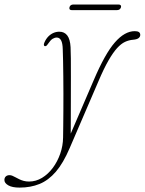

<svg xmlns="http://www.w3.org/2000/svg" viewBox="-129 -602 657 872"><path d="M296.5 -237.5Q348 -358.5 392.8 -409.5Q437.5 -460.5 483 -460.5Q496 -460.5 502 -456.2Q508 -452 508 -443.5Q508 -435 500.5 -429Q493 -423 475.5 -421.5Q456.5 -420 438.8 -411.8Q421 -403.5 402.8 -383.5Q384.5 -363.5 363.5 -327Q342.5 -290.5 317.5 -231.5L187.5 70.5Q158.5 138.5 124.8 177.8Q91 217 50.5 233.5Q10 250 -40 250Q-73.5 250 -91.2 239.8Q-109 229.5 -109 215.5Q-109 205.5 -102.8 199.5Q-96.5 193.5 -85.5 193.5Q-79 193.5 -72.2 196.5Q-65.5 199.5 -58 203.5Q-50.5 207.5 -41.5 212Q-32.5 216.5 -21.5 219.5Q-10.5 222.5 3 222.5Q34 222.5 61.8 205.8Q89.5 189 110.8 160.5Q132 132 144.5 96.2Q157 60.5 157.5 22.5Q158 2 158.2 -29.2Q158.5 -60.5 158.8 -98.2Q159 -136 159 -176.5Q159 -217 158.5 -255Q158 -293 157.5 -325Q157 -357 156 -377.5Q155.5 -405.5 148.5 -418.5Q141.5 -431.5 129 -431.5Q119.5 -431.5 110 -425.8Q100.5 -420 89.5 -403.5Q84.5 -396 81.2 -393.8Q78 -391.5 74 -392.5Q70.5 -394 70.2 -398.2Q70 -402.5 72.5 -408.5Q79.5 -425 90.2 -436Q101 -447 113.8 -452.5Q126.5 -458 140.5 -458Q163.5 -458 176.5 -441Q189.5 -424 191.5 -388Q192.5 -372 192.8 -335.8Q193 -299.5 193 -250.8Q193 -202 192.8 -148.5Q192.5 -95 192.5 -44.5Q192.5 6 192 46.5L182.5 27.5ZM186.5 -569Q188 -575 192.5 -578.2Q197 -581.5 204 -581.5H409Q416 -581.5 419 -578.2Q422 -575 420.5 -569Q418.5 -562.5 413.8 -559.2Q409 -556 402 -556H197Q190.5 -556 187.8 -559.2Q185 -562.5 186.5 -569Z"/></svg>

Font: Fraunces Thin
Style: Italic
Weight: 250
Italic angle: -16°
Version: Version 1.000;[b76b70a41]